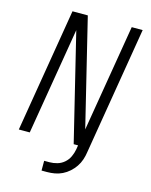

<svg xmlns="http://www.w3.org/2000/svg" viewBox="-134 -821 869 1102"><g transform="rotate(15 300.0 -270.5)"><path d="M222 194V136H254Q276 136 299 129.5Q322 123 340.5 107Q359 91 369 69Q379 47 383 25L387 0H361L206 -636L100 0H35L157 -735H248L403 -99L509 -735H574L448 25Q445 47 437.5 69.5Q430 92 416.5 112Q403 132 384.5 148.5Q366 165 344.5 175.5Q323 186 300 190Q277 194 254 194Z"/></g></svg>

Font: Iosevka SS04 Light Extended
Style: Italic
Weight: 300
Width: 7
Italic angle: -9°
Monospace: yes
Designer: Belleve Invis
Foundry: Belleve Invis
Version: Version 19.0.0; ttfautohint (v1.8.4)